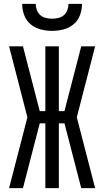

<svg xmlns="http://www.w3.org/2000/svg" viewBox="-20 -975 540 995"><path d="M27 0 122 -367 27 -735H99L186 -399H215V-735H285V-399H314L401 -735H473L378 -367L473 0H401L314 -336H285V0H215V-336H186L99 0ZM250 -815Q220 -815 191 -822.5Q162 -830 139 -849Q116 -868 105.5 -896.5Q95 -925 95 -955H165Q165 -939 171 -923Q177 -907 189 -896.5Q201 -886 217.5 -882Q234 -878 250 -878Q266 -878 282.5 -882Q299 -886 311 -896.5Q323 -907 329 -923Q335 -939 335 -955H405Q405 -925 394.5 -896.5Q384 -868 361 -849Q338 -830 309 -822.5Q280 -815 250 -815Z"/></svg>

Font: HulyMono
Style: Regular
Weight: 400
Monospace: yes
Designer: Belleve Invis
Foundry: Belleve Invis
Version: Version 33.2.5; ttfautohint (v1.8.4)